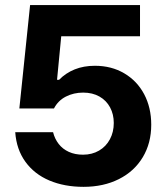

<svg xmlns="http://www.w3.org/2000/svg" viewBox="-20 -723 656 756"><path d="M40 -202.4H189Q195.5 -176.2 211.1 -156.2Q226.7 -136.1 251 -125Q275.4 -113.9 306.8 -113.9Q342.4 -113.9 370 -130Q397.7 -146.2 412.8 -174.7Q428 -203.1 428 -238.8Q428 -272.9 413.4 -300.2Q398.8 -327.4 371.6 -342.9Q344.3 -358.4 307.5 -358.4Q270.2 -358.4 239.4 -342.7Q208.6 -327 192.5 -295.9H56.2L98.5 -703.1H531.3V-580.1H221.1L204.6 -408.9H212.8Q238.9 -435.6 274.2 -449.8Q309.6 -464 353.7 -464Q418.8 -464 469.2 -434.3Q519.6 -404.7 547.6 -352.1Q575.5 -299.4 575.5 -231.9Q575.5 -159.4 542.1 -103.8Q508.7 -48.2 448.2 -17.8Q387.7 12.7 308.9 12.7Q233.5 12.7 174.4 -12.3Q115.3 -37.3 80.1 -85.9Q44.8 -134.5 40 -202.4Z"/></svg>

Font: Wand UI Pro
Style: Regular
Weight: 400
Designer: Andreas Faust
Version: Version 1.003;FEAKit 1.0